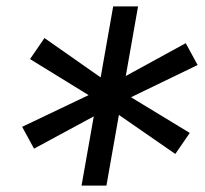

<svg xmlns="http://www.w3.org/2000/svg" viewBox="-20 -686 640 598"><path d="M86 -223 49 -291 310 -415.5 558.5 -551.5 595.5 -483.5 334 -357ZM526 -206.5 303.5 -360.5 73.5 -502 118.5 -567.5 340.5 -412 571 -272ZM234 -108 332.5 -666H410L311.5 -108Z"/></svg>

Font: Google Sans Code
Style: Italic
Weight: 400
Italic angle: -10°
Monospace: yes
Designer: Google Sans Code Authors
Foundry: Google LLC
Version: Version 6.000